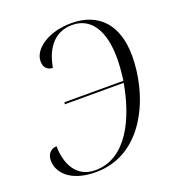

<svg xmlns="http://www.w3.org/2000/svg" viewBox="-133 -831 874 949"><g transform="rotate(-20 304.0 -357.0)"><path d="M211 10C462 10 575 -259 575 -469C575 -632 492 -724 347 -724C224 -724 140 -662 140 -598C140 -566 158 -548 186 -547C201 -629 243 -714 348 -714C447 -714 501 -629 501 -485C501 -455 498 -408 492 -368H182L180 -358H490C460 -187 379 0 211 0C110 0 71 -88 71 -177C42 -176 20 -157 20 -119C20 -61 72 10 211 10Z"/></g></svg>

Font: Noto Serif Display Light
Style: Italic
Weight: 300
Italic angle: -12°
Designer: Monotype Design Team
Foundry: Monotype Imaging Inc.
Version: Version 2.009